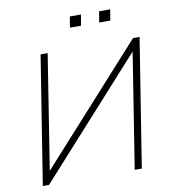

<svg xmlns="http://www.w3.org/2000/svg" viewBox="-94 -961 927 1041"><g transform="rotate(-10 369.5 -440.0)"><path d="M57 0 169 -705H208L103 -40L80 -43L678 -705H714L602 0H563L668 -665L688 -661L91 0ZM512 -820 522 -880H583L573 -820ZM351 -820 361 -880H422L412 -820Z"/></g></svg>

Font: Mulish ExtraLight
Style: Italic
Weight: 200
Italic angle: -9°
Designer: Vernon Adams
Foundry: Vernon Adams
Version: Version 3.603